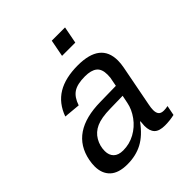

<svg xmlns="http://www.w3.org/2000/svg" viewBox="-200 -858 1000 1000"><g transform="rotate(-45 300.0 -358.0)"><path d="M497.1 -54.2Q510.3 -54.2 526.4 -57.6L515.6 -2.9Q481.4 4.9 446.3 4.9Q403.8 4.9 386 -13.7Q368.2 -32.2 368.2 -69.3L370.6 -101.1H367.7Q324.2 -41.5 275.6 -15.9Q227.1 9.8 164.6 9.8Q99.6 9.8 67.6 -20.5Q35.6 -50.8 35.6 -104Q35.6 -124 40 -147.5Q73.2 -317.9 295.4 -320.3L410.6 -322.3Q418.9 -361.8 420.2 -372.3Q421.4 -382.8 421.4 -394.5Q421.4 -436 398.9 -453.6Q376.5 -471.2 331.5 -471.2Q274.9 -471.2 245.8 -451.9Q216.8 -432.6 201.7 -387.2L111.3 -395.5Q137.7 -468.3 195.6 -503.2Q253.4 -538.1 345.7 -538.1Q511.7 -538.1 511.7 -407.7Q511.7 -385.7 506.8 -360.4L462.9 -132.8Q458.5 -111.8 458.5 -95.7Q458.5 -75.2 467.3 -64.7Q476.1 -54.2 497.1 -54.2ZM200.2 -57.1Q246.6 -57.1 287.1 -79.3Q327.6 -101.6 355 -139.2Q382.3 -176.8 390.1 -217.3L398.9 -260.7L305.7 -258.8Q239.7 -257.8 203.4 -241.5Q167 -225.1 148.2 -192.6Q129.4 -160.2 129.4 -122.6Q129.4 -92.3 147.2 -74.7Q165 -57.1 200.2 -57.1ZM322.8 -630.9 340.8 -724.6H438.5L420.4 -630.9Z"/></g></svg>

Font: Liberation Mono
Style: Italic
Weight: 400
Italic angle: -12°
Monospace: yes
Designer: Steve Matteson
Foundry: Ascender Corporation
Version: Version 2.1.5